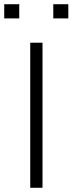

<svg xmlns="http://www.w3.org/2000/svg" viewBox="-23 -888 343 908"><path d="M120 0V-686H178V0ZM-3 -801V-868H68V-801ZM229 -801V-868H300V-801Z"/></svg>

Font: Archivo Expanded Thin
Style: Regular
Weight: 250
Width: 7
Designer: Hector Gatti
Foundry: Omnibus-Type
Version: Version 2.001